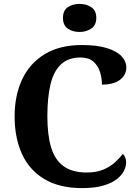

<svg xmlns="http://www.w3.org/2000/svg" viewBox="-20 -955 708 985"><path d="M401 10Q285 10 208 -36Q131 -82 93 -164.5Q55 -247 55 -358Q55 -466 94 -548.5Q133 -631 210 -677.5Q287 -724 400 -724Q477 -724 527.5 -708.5Q578 -693 603 -667Q628 -641 628 -608Q628 -571 596 -546Q564 -521 503 -521Q503 -554 493 -586Q483 -618 459 -639Q435 -660 393 -660Q330 -660 292.5 -624.5Q255 -589 239 -522Q223 -455 223 -358Q223 -262 242.5 -198Q262 -134 306.5 -102Q351 -70 425 -70Q474 -70 509 -84.5Q544 -99 568.5 -121Q593 -143 610 -165Q618 -159 622.5 -147Q627 -135 627 -122Q627 -101 615.5 -78Q604 -55 578 -35Q552 -15 508.5 -2.5Q465 10 401 10ZM388.1 -791Q352 -791 327.5 -808.5Q303 -826 303 -863Q303 -901 327.7 -918Q352.5 -935 388.5 -935Q423 -935 448.5 -918Q474 -901 474 -863Q474 -826 448.4 -808.5Q422.8 -791 388.1 -791Z"/></svg>

Font: Noto Serif Tamil
Style: Italic
Weight: 400
Italic angle: -12°
Designer: Indian Type Foundry, Tom Grace, and the Monotype Design Team
Foundry: Monotype Imaging Inc.
Version: Version 2.003